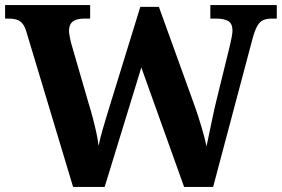

<svg xmlns="http://www.w3.org/2000/svg" viewBox="-20 -734 1107 754"><path d="M84 -608Q78 -629 69 -640.5Q60 -652 46.5 -656.5Q33 -661 13 -661H0V-714H334V-661H311Q281 -661 266 -649.5Q251 -638 251 -613Q251 -605 254 -589Q257 -573 261 -559L328 -328Q336 -303 344 -272.5Q352 -242 358.5 -212.5Q365 -183 367 -161Q374 -193 382 -221.5Q390 -250 399 -279L531 -707H604L742 -325Q759 -278 772.5 -231.5Q786 -185 791 -159Q796 -183 802.5 -214Q809 -245 816 -278.5Q823 -312 831 -344L884 -560Q887 -572 890 -589Q893 -606 893 -614Q893 -640 877.5 -650.5Q862 -661 829 -661H806V-714H1067V-661H1048Q1029 -661 1015 -655.5Q1001 -650 991 -633Q981 -616 972 -583L817 0H703L535 -469L391 0H267Z"/></svg>

Font: Noto Serif Armenian
Style: Bold
Weight: 700
Version: Version 2.007